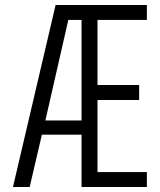

<svg xmlns="http://www.w3.org/2000/svg" viewBox="-20 -750 640 770"><path d="M32 0 203 -730H569V-670H371V-409H538V-349H371V-60H569V0H307V-210H148L99 0ZM162 -267H307V-670H254Z"/></svg>

Font: Tiny ExtraLight
Style: Regular
Weight: 200
Monospace: yes
Designer: Philipp Nurullin, Konstantin Bulenkov
Foundry: JetBrains
Version: Version 2.251; ttfautohint (v1.8.4.7-5d5b)